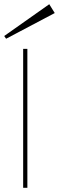

<svg xmlns="http://www.w3.org/2000/svg" viewBox="-35 -892 280 912"><path d="M75 0V-660H95V0ZM-6 -708 -15 -721 199 -872 225 -830Z"/></svg>

Font: Lil Grotesk Thin
Style: Regular
Weight: 100
Designer: Bastien Sozeau
Foundry: NBR — Bastien Sozeau
Version: Version 3.003; ttfautohint (v1.8.4.7-5d5b);gftools[0.9.33]